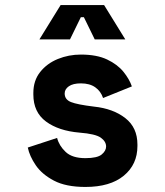

<svg xmlns="http://www.w3.org/2000/svg" viewBox="-20 -726 652 760"><path d="M318 14Q241 14 193.5 -11Q146 -36 121.5 -72Q97 -108 90 -142L206 -180Q214 -149 240 -124.5Q266 -100 318 -100Q365 -100 382.5 -114.5Q400 -129 400 -146Q400 -166 379 -181Q358 -196 295 -201Q212 -208 162 -245Q112 -282 112 -352V-358Q112 -407 139 -441Q166 -475 209 -492.5Q252 -510 300 -510Q363 -510 404 -490.5Q445 -471 468.5 -442Q492 -413 502 -384L388 -338Q379 -365 357 -380.5Q335 -396 300 -396Q269 -396 252.5 -384.5Q236 -373 236 -356Q236 -332 261 -322Q286 -312 352 -304Q428 -296 476 -258.5Q524 -221 524 -154V-148Q524 -75 470 -30.5Q416 14 318 14ZM136 -570 220 -706H392L476 -570H355L312 -658H300L257 -570Z"/></svg>

Font: Space Mono
Style: Bold
Weight: 700
Monospace: yes
Designer: Colophon Foundry + Benjamin Critton
Foundry: Colophon Foundry & Benjamin Critton
Version: Version 1.003; ttfautohint (v1.8.4.7-5d5b)